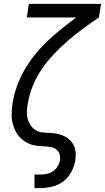

<svg xmlns="http://www.w3.org/2000/svg" viewBox="-20 -755 541 990"><path d="M158 215V145H188Q204 145 221 141.5Q238 138 252.5 128.5Q267 119 276.5 104Q286 89 289 73Q292 55 287 39.5Q282 24 269 14.5Q256 5 239.5 2.5Q223 0 206 -0.5Q189 -1 172.5 -3Q156 -5 140.5 -10Q125 -15 111.5 -23.5Q98 -32 86.5 -43Q75 -54 66.5 -67.5Q58 -81 52.5 -96Q47 -111 43.5 -127Q40 -143 40 -160Q40 -177 41.5 -194Q43 -211 45 -228L46 -229Q57 -295 87 -358Q117 -421 162 -475.5Q207 -530 261.5 -576.5Q316 -623 373 -665H118L129 -735H501L490 -665Q448 -637 407.5 -607Q367 -577 329 -544Q291 -511 256.5 -474.5Q222 -438 194 -396.5Q166 -355 148 -309.5Q130 -264 123 -218Q119 -198 118.5 -178.5Q118 -159 123 -141Q128 -123 138.5 -108Q149 -93 164.5 -83.5Q180 -74 199.5 -72Q219 -70 238.5 -69.5Q258 -69 276.5 -65Q295 -61 311.5 -53Q328 -45 341 -32Q354 -19 361.5 -2.5Q369 14 370 33.5Q371 53 368 72Q363 103 347.5 132Q332 161 306 180.5Q280 200 248.5 207.5Q217 215 187 215Z"/></svg>

Font: Iosevka
Style: Italic
Weight: 400
Italic angle: -9°
Monospace: yes
Designer: Belleve Invis
Foundry: Belleve Invis
Version: Version 32.5.0; ttfautohint (v1.8.4)